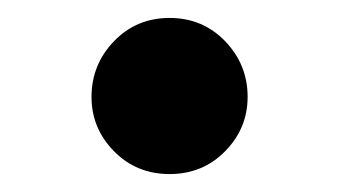

<svg xmlns="http://www.w3.org/2000/svg" viewBox="-20 -177 378 214"><path d="M169 17Q132 17 107 -8.5Q82 -34 82 -69Q82 -105 107 -131Q132 -157 169 -157Q206 -157 231 -131Q256 -105 256 -69Q256 -34 231 -8.5Q206 17 169 17Z"/></svg>

Font: Noto Serif JP ExtraBold
Style: Regular
Weight: 800
Designer: Ryoko NISHIZUKA 西塚涼子 (kana & ideographs); Frank Grießhammer (Latin, Greek & Cyrillic); Wenlong ZHANG 张文龙 (bopomofo); San
Foundry: Adobe
Version: Version 2.003-H1;hotconv 1.1.1;makeotfexe 2.6.0